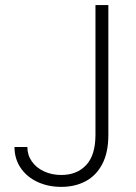

<svg xmlns="http://www.w3.org/2000/svg" viewBox="-20 -727 537 757"><path d="M407.2 -707V-194.3Q407.2 -126 383.3 -80.3Q359.4 -34.7 317.6 -12.5Q275.9 9.8 221.7 9.8Q169.4 9.8 127.2 -10Q85 -29.8 61 -65.7Q37.1 -101.6 37.1 -147.5H87.9Q87.9 -115.7 105.5 -90.6Q123 -65.4 153.6 -51.3Q184.1 -37.1 221.7 -37.1Q282.7 -37.1 319.3 -75.7Q356 -114.3 356.4 -194.3V-707Z"/></svg>

Font: Pretendard GOV ExtraLight
Style: Regular
Weight: 200
Designer: Base glyphs from Inter by Rasmus Andersson; Hangeul glyphs from Noto Sans CJK(Source Han Sans) by Jang Soo-young and Kan
Foundry: Kil Hyung-jin
Version: Version 1.309